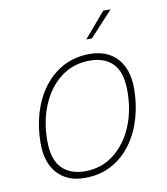

<svg xmlns="http://www.w3.org/2000/svg" viewBox="-83 -796 765 877"><g transform="rotate(-10 300.0 -357.0)"><path d="M241 12Q160 12 114 -38Q68 -88 68 -178Q68 -252 87.5 -317.5Q107 -383 144.5 -433.5Q182 -484 236 -513Q290 -542 359 -542Q440 -542 486 -492Q532 -442 532 -352Q532 -279 512.5 -213Q493 -147 455.5 -96.5Q418 -46 364 -17Q310 12 241 12ZM247 -18Q322 -18 379 -61.5Q436 -105 468 -179Q500 -253 500 -346Q500 -432 462 -472Q424 -512 353 -512Q278 -512 221 -469Q164 -426 132 -351.5Q100 -277 100 -184Q100 -99 138.5 -58.5Q177 -18 247 -18ZM356 -610 455 -726H489L382 -610Z"/></g></svg>

Font: Geist Mono Thin
Style: Italic
Weight: 100
Italic angle: -12°
Monospace: yes
Designer: Basement.studio, Andrés Briganti, Mateo Zaragoza
Foundry: Basement.studio, Vercel, Andrés Briganti, Guido Ferreyra, Mateo Zaragoza
Version: Version 1.500; ttfautohint (v1.8.4.7-5d5b)